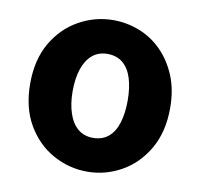

<svg xmlns="http://www.w3.org/2000/svg" viewBox="-70 -651 771 739"><g transform="rotate(10 315.5 -282.0)"><path d="M316 14Q245 14 182 -21Q119 -56 80.5 -122.5Q42 -189 42 -282Q42 -376 80.5 -442Q119 -508 182 -543Q245 -578 316 -578Q369 -578 418.5 -558.5Q468 -539 506 -500.5Q544 -462 566.5 -407.5Q589 -353 589 -282Q589 -189 550.5 -122.5Q512 -56 449.5 -21Q387 14 316 14ZM316 -118Q352 -118 376 -138Q400 -158 411.5 -195.5Q423 -233 423 -282Q423 -332 411.5 -369Q400 -406 376 -426Q352 -446 316 -446Q281 -446 257 -426Q233 -406 220.5 -369Q208 -332 208 -282Q208 -233 220.5 -195.5Q233 -158 257 -138Q281 -118 316 -118Z"/></g></svg>

Font: Noto Sans JP ExtraBold
Style: Regular
Weight: 800
Designer: Ryoko NISHIZUKA  (kana, bopomofo & ideographs); Paul D. Hunt (Latin, Greek & Cyrillic); Sandoll Communications , Soo-you
Foundry: Adobe
Version: Version 2.004-H2;hotconv 1.0.118;makeotfexe 2.5.65603